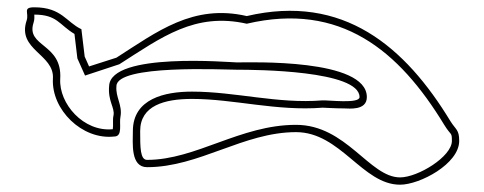

<svg xmlns="http://www.w3.org/2000/svg" viewBox="-20 -665 1326 526"><path d="M224 -483 212 -510 203 -585C162 -604 149 -645 74 -645C41 -645 60 -630 53 -609C26 -528 129 -517 125 -450C120 -365 205 -281 293 -291C317 -291 306 -327 310 -345C316 -377 296 -399 299 -429C299 -489 595 -474 629 -474C681 -474 965 -472 965 -399C965 -380 879 -391 863 -390C741 -380 625 -414 506 -414C432 -414 344 -395 344 -306C344 -273 337 -207 383 -207C526 -207 647 -303 791 -303C913 -303 973 -159 1076 -159C1130 -159 1238 -216 1238 -279C1238 -310 1229 -309 1214 -333C1090 -537 921 -683 656 -621C509 -655 410 -578 299 -507ZM213 -458 307 -489C423 -563 514 -632 656 -600C913 -660 1073 -527 1197 -323C1216 -292 1218 -304 1218 -279C1218 -236 1125 -179 1076 -179C992 -179 929 -323 791 -323C638 -323 517 -227 383 -227C364 -227 364 -261 364 -306C364 -376 431 -394 506 -394C621 -394 737 -360 864 -370C868 -370 898 -368 923 -368C935 -368 985 -361 985 -399C985 -505 667 -494 629 -494C612 -494 284 -523 279 -430C275 -388 295 -370 291 -349C288 -336 291 -323 289 -311C209 -303 141 -381 145 -449C151 -547 50 -536 72 -603C75 -612 74 -620 74 -625C137 -625 142 -597 184 -572L192 -505Z"/></svg>

Font: CISF Camouflage Kit
Style: OuLn
Weight: 400
Designer: Robert Jablonski, Jasper
Foundry: Cannot Into Space Fonts
Version: Version 1.27